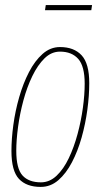

<svg xmlns="http://www.w3.org/2000/svg" viewBox="-20 -725 405 755"><path d="M140 10Q84 10 54.5 -21.5Q25 -53 25 -131Q25 -179 32.5 -234Q40 -289 55.5 -343Q71 -397 94 -441.5Q117 -486 147.5 -513Q178 -540 216 -540Q271 -540 301 -507.5Q331 -475 331 -398Q331 -349 323.5 -293.5Q316 -238 301 -184.5Q286 -131 263 -87Q240 -43 209.5 -16.5Q179 10 140 10ZM141 -8Q175 -8 202.5 -34Q230 -60 250.5 -103Q271 -146 285 -198Q299 -250 306 -301.5Q313 -353 313 -396Q313 -465 287.5 -493.5Q262 -522 216 -522Q182 -522 155 -495.5Q128 -469 107 -425.5Q86 -382 72 -330Q58 -278 51 -226Q44 -174 44 -132Q44 -62 68.5 -35Q93 -8 141 -8ZM157 -685 160 -705H342L339 -685Z"/></svg>

Font: Georama SemiCondensed Thin
Style: Italic
Weight: 100
Width: 4
Italic angle: -9°
Designer: Jean-Baptiste Levee
Foundry: Production Type
Version: Version 1.000